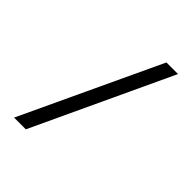

<svg xmlns="http://www.w3.org/2000/svg" viewBox="-196 -709 892 892"><g transform="rotate(45 250.0 -263.0)"><path d="M371.1 -604.5H447.3L128.9 77.1H51.8Z"/></g></svg>

Font: BabelStone Coelbren y Beirdd
Style: Regular
Weight: 400
Designer: Andrew West
Foundry: BabelStone
Version: Version 1.00;September 27, 2022